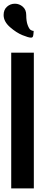

<svg xmlns="http://www.w3.org/2000/svg" viewBox="-20 -1041 290 1061"><path d="M125 -958Q125 -923.8 132.8 -902.8Q140.6 -881.8 148.9 -876Q157.2 -870.1 166 -870.1Q166 -868.2 165.5 -861.8Q165 -855.5 164.6 -851.6Q164.1 -847.7 163.1 -842.8Q162.1 -837.9 159.2 -835.4Q156.2 -833 151.4 -833Q137.7 -833 104 -846.7Q70.3 -860.4 35.2 -891.1Q0 -921.9 0 -958Q0 -987.3 18.6 -1003.9Q37.1 -1020.5 62.5 -1020.5Q86.9 -1020.5 106 -1003.9Q125 -987.3 125 -958ZM167 -750V0H42V-750Z"/></svg>

Font: okolaks
Style: Bold
Weight: 600
Width: 8
Version: Version 000.6.0